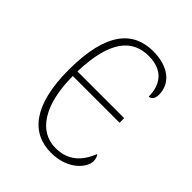

<svg xmlns="http://www.w3.org/2000/svg" viewBox="-164 -633 735 735"><g transform="rotate(45 203.5 -266.0)"><path d="M236 10C328 10 374 -49 374 -82C374 -98 368 -108 364 -112C341 -51 300 -15 235 -15C144 -15 87 -104 87 -257H340V-282H87C92 -453 150 -517 238 -517C317 -517 348 -469 348 -407C359 -407 371 -415 371 -440C371 -501 320 -542 238 -542C133 -542 59 -470 59 -263C59 -70 130 10 236 10Z"/></g></svg>

Font: Noto Serif SemiCondensed Thin
Style: Regular
Weight: 100
Width: 4
Designer: Monotype Design Team
Foundry: Monotype Imaging Inc.
Version: Version 2.015